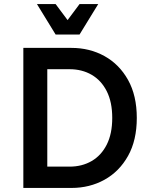

<svg xmlns="http://www.w3.org/2000/svg" viewBox="-20 -926 749 946"><path d="M95 0V-690H332Q422 -690 495 -649.5Q568 -609 611 -532Q654 -455 654 -345Q654 -235 611 -158Q568 -81 495 -40.5Q422 0 332 0ZM213 -105H323Q384 -105 431.5 -132.5Q479 -160 506 -213.5Q533 -267 533 -345Q533 -423 506 -476.5Q479 -530 431.5 -557.5Q384 -585 323 -585H213ZM464 -906 372 -756H254L162 -906H254L313 -827L372 -906Z"/></svg>

Font: Radio Canada Medium
Style: Regular
Weight: 500
Designer: Charles Daoud, Etienne Aubert Bonn, Alexandre Saumier Demers, Jacques Le Bailly
Foundry: Radio-Canada
Version: Version 2.104; ttfautohint (v1.8.4.7-5d5b);gftools[0.9.28.de